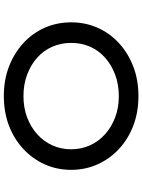

<svg xmlns="http://www.w3.org/2000/svg" viewBox="113 -864 760 1027"><g transform="rotate(90 493.5 -350.0)"><path d="M493 10Q407 10 335.5 -17.5Q264 -45 210.5 -94Q157 -143 128 -208.5Q99 -274 99 -350Q99 -426 128 -491.5Q157 -557 210.5 -606Q264 -655 335.5 -682.5Q407 -710 493 -710Q579 -710 650.5 -683Q722 -656 775.5 -606.5Q829 -557 858.5 -491.5Q888 -426 888 -350Q888 -274 858.5 -208.5Q829 -143 775.5 -93.5Q722 -44 650.5 -17Q579 10 493 10ZM493 -95Q556 -95 607.5 -114.5Q659 -134 697.5 -168.5Q736 -203 757 -249.5Q778 -296 778 -350Q778 -404 757 -450.5Q736 -497 697.5 -531.5Q659 -566 607.5 -585.5Q556 -605 493 -605Q431 -605 379 -585.5Q327 -566 288.5 -532Q250 -498 229.5 -451.5Q209 -405 209 -350Q209 -296 229.5 -249Q250 -202 288.5 -168Q327 -134 379 -114.5Q431 -95 493 -95Z"/></g></svg>

Font: Lexend Mega
Style: Regular
Weight: 400
Designer: Bonnie Shaver-Troup, Thomas Jockin
Foundry: Lexend
Version: Version 1.007